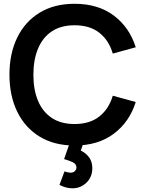

<svg xmlns="http://www.w3.org/2000/svg" viewBox="-20 -755 778 1016"><path d="M374.7 15Q266.8 15 189.6 -32.2Q112.4 -79.3 71.2 -163.8Q30 -248.3 30 -360Q30 -471.7 71.2 -556.2Q112.4 -640.7 189.6 -687.8Q266.8 -735 374.7 -735Q499 -735 582 -672.8Q665.1 -610.6 698.3 -504.8L576.8 -471.5Q556.2 -542 505.6 -581.7Q455.1 -621.3 374.7 -621.3Q302.2 -621.3 253.8 -588.8Q205.5 -556.3 181.2 -497.5Q156.8 -438.8 156.7 -360Q156.5 -281.2 180.8 -222.5Q205.2 -163.8 253.7 -131.2Q302.2 -98.7 374.7 -98.7Q455.1 -98.7 505.6 -138.6Q556.2 -178.5 576.8 -248.5L698.3 -215.2Q665.1 -109.4 582 -47.2Q499 15 374.7 15ZM363.8 241.5Q343.6 241.5 326.5 236.2Q309.4 231 294.7 223.3L321.2 152.2Q341.6 158.8 353.3 158.8Q368.3 158.8 376.4 150.2Q384.5 141.5 384.5 131.8Q384.5 112.6 365 103.5Q345.4 94.4 319.2 86.8L354.7 -15.3L427.5 -16.2L407.7 41.8Q436.5 56.1 452.5 79.1Q468.5 102.2 468.5 134.7Q468.5 181.9 437.3 211.7Q406.1 241.5 363.8 241.5Z"/></svg>

Font: Manrope Variable Light
Style: Regular
Weight: 200
Designer: Mikhail Sharanda
Foundry: Mikhail Sharanda
Version: Version 4.505